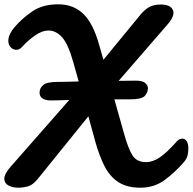

<svg xmlns="http://www.w3.org/2000/svg" viewBox="-35 -868 896 893"><path d="M50 5Q23 5 4 -5.5Q-15 -16 -15 -37.5Q-15 -59 14 -92L287 -403Q259 -402 237.5 -401.5Q216 -401 205 -401Q180 -400 164.5 -409Q149 -418 149 -437Q149 -458 166 -472.5Q183 -487 232 -487Q239 -487 266 -487.5Q293 -488 331 -489L306 -578Q282 -664 253.5 -695Q225 -726 191 -726Q160 -726 126.5 -702Q93 -678 67 -649Q54 -635 38 -636.5Q22 -638 11.5 -652Q1 -666 4.5 -689Q8 -712 33 -742Q68 -783 116 -815.5Q164 -848 236 -848Q306 -848 352 -804Q398 -760 426 -660L446 -590L621 -803Q641 -826 661.5 -836.5Q682 -847 713 -847Q757 -847 769 -822Q781 -797 744 -754L517 -492Q545 -492 565.5 -492.5Q586 -493 595 -493Q629 -493 641 -481.5Q653 -470 653 -459Q653 -438 638.5 -422Q624 -406 571 -406Q544 -406 497 -406L541 -250Q561 -177 581 -145.5Q601 -114 644 -114Q676 -114 709 -136.5Q742 -159 786 -209Q794 -218 800.5 -220.5Q807 -223 813 -223Q827 -223 834 -210.5Q841 -198 841 -178Q841 -164 838 -148Q835 -132 822 -116Q779 -66 730.5 -30.5Q682 5 618 5Q554 5 514 -22Q474 -49 450.5 -96.5Q427 -144 410 -203L376 -327L140 -35Q118 -8 95.5 -1.5Q73 5 50 5Z"/></svg>

Font: Pacifico
Style: Regular
Weight: 400
Designer: Vernon Adams
Foundry: Vernon Adams
Version: Version 3.010; ttfautohint (v1.8.4.7-5d5b)